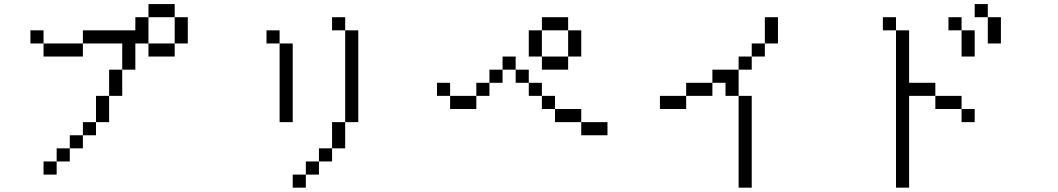

<svg xmlns="http://www.w3.org/2000/svg" viewBox="-20 -832 5040 915"><path d="M250 -62.5H187.5V0H250ZM250 -62.5H312.5V-125H250ZM312.5 -125H375V-187.5H312.5ZM375 -187.5H437.5V-250H375ZM437.5 -250H500Q500 -250 500 -375H437.5Q437.5 -375 437.5 -250ZM500 -375H562.5Q562.5 -375 562.5 -500H500Q500 -500 500 -375ZM562.5 -500H625Q625 -500 625 -625H687.5V-562.5H812.5V-625H687.5Q687.5 -625 687.5 -750H625V-687.5H375V-625H187.5V-562.5H375V-625H562.5Q562.5 -625 562.5 -500ZM187.5 -625V-687.5H125V-625ZM812.5 -625H875Q875 -625 875 -750H812.5Q812.5 -750 812.5 -625ZM687.5 -750H812.5V-812.5H687.5Z M1437.5 0H1375V62.5H1437.5ZM1437.5 0H1500V-62.5H1437.5ZM1500 -62.5H1562.5V-125H1500ZM1562.5 -125H1625Q1625 -125 1625 -250H1562.5Q1562.5 -250 1562.5 -125ZM1625 -250H1687.5V-687.5H1625ZM1312.5 -625Q1312.5 -625 1312.5 -250H1375Q1375 -250 1375 -625ZM1312.5 -625V-687.5H1250V-625ZM1625 -687.5V-750H1562.5V-687.5Z M2875 -187.5V-250H2750V-187.5ZM2750 -250V-312.5H2625V-250ZM2625 -312.5V-375H2562.5V-312.5ZM2125 -375V-312.5H2250V-375ZM2125 -375V-437.5H2062.5V-375ZM2250 -375H2312.5V-437.5H2250ZM2562.5 -375V-437.5H2500V-375ZM2312.5 -437.5H2375V-500H2312.5ZM2500 -437.5V-500H2437.5V-437.5ZM2375 -500H2437.5V-562.5H2375ZM2562.5 -562.5V-500H2687.5V-562.5ZM2562.5 -562.5Q2562.5 -562.5 2562.5 -687.5H2500Q2500 -687.5 2500 -562.5ZM2687.5 -562.5H2750Q2750 -562.5 2750 -687.5H2687.5Q2687.5 -687.5 2687.5 -562.5ZM2562.5 -687.5H2687.5V-750H2562.5Z M3500 -375V62.5H3562.5V-375ZM3250 -375H3125V-312.5H3250ZM3250 -375H3375V-437.5H3250ZM3500 -375Q3500 -375 3500 -500H3375V-437.5H3437.5V-375ZM3500 -500H3562.5V-562.5H3500ZM3562.5 -562.5H3625V-625H3562.5ZM3625 -625H3687.5Q3687.5 -625 3687.5 -750H3625Q3625 -750 3625 -625Z M4625 -250V-312.5H4562.5V-250ZM4250 -687.5Q4250 -687.5 4250 62.5H4312.5V-375H4437.5V-312.5H4562.5V-375H4437.5V-437.5H4312.5Q4312.5 -437.5 4312.5 -687.5ZM4562.5 -687.5Q4562.5 -687.5 4562.5 -562.5H4625Q4625 -562.5 4625 -687.5ZM4250 -687.5V-750H4187.5V-687.5ZM4562.5 -687.5V-750H4500V-687.5ZM4687.5 -750Q4687.5 -750 4687.5 -625H4750Q4750 -625 4750 -750ZM4687.5 -750V-812.5H4625V-750Z"/></svg>

Font: Unifont
Style: Regular
Weight: 500
Version: Version 15.1.04